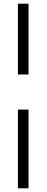

<svg xmlns="http://www.w3.org/2000/svg" viewBox="-20 -766 252 1040"><path d="M134.5 -362.5H77V-746H134.5ZM77 254V-172.5H134.5V254Z"/></svg>

Font: Newsreader 36pt ExtraBold
Style: Regular
Weight: 800
Designer: Hugues Gentile
Foundry: Production Type
Version: Version 1.003